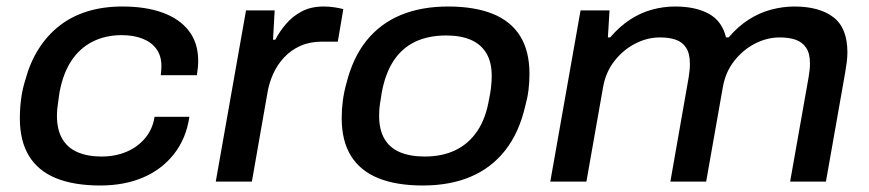

<svg xmlns="http://www.w3.org/2000/svg" viewBox="-20 -558 2670 590"><path d="M288 12Q207 12 152 -10.5Q97 -33 69 -79Q41 -125 41 -194Q41 -225 45 -255Q49 -285 58 -313Q72 -365 98 -406.5Q124 -448 161 -477.5Q198 -507 247 -522.5Q296 -538 356 -538Q428 -538 480 -519Q532 -500 560.5 -463Q589 -426 589 -371Q589 -361 588 -350Q587 -339 585 -327H474Q475 -335 475.5 -341.5Q476 -348 476 -355Q476 -386 461 -407Q446 -428 418.5 -439Q391 -450 354 -450Q304 -450 264.5 -430Q225 -410 199.5 -371.5Q174 -333 163 -275Q161 -259 159 -246.5Q157 -234 156 -223.5Q155 -213 155 -202Q155 -160 171 -132Q187 -104 218 -90.5Q249 -77 292 -77Q334 -77 368.5 -91.5Q403 -106 426 -133.5Q449 -161 455 -199H562Q552 -132 514.5 -84.5Q477 -37 419.5 -12.5Q362 12 288 12Z M643 0 736 -526H824L819 -436H826Q839 -461 859 -484.5Q879 -508 907.5 -523Q936 -538 974 -538Q992 -538 1008 -535.5Q1024 -533 1035 -530L1018 -430H969Q932 -430 903 -417Q874 -404 853 -381.5Q832 -359 819 -330Q806 -301 801 -268L754 0Z M1279 12Q1198 12 1142.5 -10.5Q1087 -33 1058.5 -79Q1030 -125 1030 -195Q1030 -222 1033.5 -248.5Q1037 -275 1044 -300Q1064 -381 1106.5 -433.5Q1149 -486 1212 -512Q1275 -538 1357 -538Q1438 -538 1494 -515.5Q1550 -493 1578.5 -447Q1607 -401 1607 -331Q1607 -305 1604 -281Q1601 -257 1594 -232Q1575 -150 1532.5 -96Q1490 -42 1426.5 -15Q1363 12 1279 12ZM1285 -77Q1339 -77 1379.5 -96.5Q1420 -116 1446.5 -155Q1473 -194 1483 -254Q1487 -273 1488.5 -286Q1490 -299 1490.5 -308Q1491 -317 1491 -325Q1491 -367 1474.5 -394.5Q1458 -422 1427 -435.5Q1396 -449 1351 -449Q1297 -449 1256.5 -430Q1216 -411 1190 -372Q1164 -333 1153 -273Q1150 -254 1148 -241Q1146 -228 1145.5 -219Q1145 -210 1145 -202Q1145 -160 1161 -132Q1177 -104 1208.5 -90.5Q1240 -77 1285 -77Z M1671 0 1764 -526H1853L1848 -443H1855Q1884 -477 1916.5 -498Q1949 -519 1984 -528.5Q2019 -538 2054 -538Q2118 -538 2158.5 -515.5Q2199 -493 2211 -443H2219Q2248 -477 2281 -498Q2314 -519 2350 -528.5Q2386 -538 2421 -538Q2498 -538 2541 -505Q2584 -472 2584 -397Q2584 -383 2582 -367Q2580 -351 2577 -334L2518 0H2408L2465 -322Q2467 -334 2468 -344Q2469 -354 2469 -363Q2469 -394 2457 -411.5Q2445 -429 2424.5 -436Q2404 -443 2376 -443Q2337 -443 2300 -424Q2263 -405 2236 -370.5Q2209 -336 2201 -289L2150 0H2040L2096 -319Q2098 -331 2099 -341.5Q2100 -352 2100 -362Q2100 -393 2088.5 -411Q2077 -429 2056.5 -436Q2036 -443 2008 -443Q1969 -443 1932 -424Q1895 -405 1868 -370.5Q1841 -336 1833 -289L1782 0Z"/></svg>

Font: Archivo SemiExpanded Medium
Style: Italic
Weight: 500
Width: 6
Italic angle: -10°
Designer: Hector Gatti
Foundry: Omnibus-Type
Version: Version 2.001